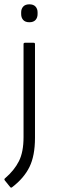

<svg xmlns="http://www.w3.org/2000/svg" viewBox="-25 -681 267 889"><path d="M31 186Q26 190 22 185L-3 154Q-7 148 -1 144Q41 108 62.5 65.5Q84 23 84 -46V-477Q84 -483 91 -483H131Q137 -483 137 -477V-43Q137 40 111.5 92Q86 144 31 186ZM111 -578Q92 -578 82.5 -588.5Q73 -599 73 -616V-624Q73 -640 82.5 -650.5Q92 -661 111 -661Q130 -661 139.5 -650.5Q149 -640 149 -624V-616Q149 -599 139.5 -588.5Q130 -578 111 -578Z"/></svg>

Font: Sofia Sans Light
Style: Regular
Weight: 300
Designer: Botio Nikoltchev, Ani Petrova
Foundry: lettersoup
Version: Version 4.100; ttfautohint (v1.8.3)